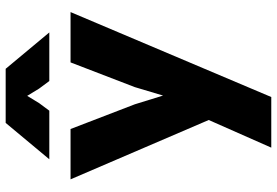

<svg xmlns="http://www.w3.org/2000/svg" viewBox="-166 -566 953 660"><g transform="rotate(-90 310.0 -236.5)"><path d="M598 -470H425L340 -249L311 -152L281 -249L196 -470H23L227 5L132 220H306ZM92 -543H259L285 -578L310 -619L335 -578L361 -543H528L403 -693H217Z"/></g></svg>

Font: Kreadon Extra Bold
Style: Regular
Weight: 800
Designer: kohakuno
Foundry: StudioGnu
Version: Version 1.000;Glyphs 3.1.2 (3151)